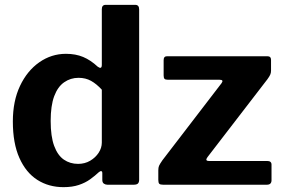

<svg xmlns="http://www.w3.org/2000/svg" viewBox="-20 -762 1168 792"><path d="M423 0Q415 0 408.5 -4.5Q402 -9 402 -20V-48Q402 -55 398 -56Q394 -57 388 -52Q372 -37 352 -22.5Q332 -8 305 1Q278 10 242 10Q181 10 134 -20Q87 -50 60 -110.5Q33 -171 33 -261Q33 -345 62.5 -407.5Q92 -470 142 -505Q192 -540 252 -540Q292 -540 323 -527Q354 -514 383 -487Q391 -481 395.5 -482.5Q400 -484 400 -495V-724Q400 -742 416 -742H538Q554 -742 554 -723V-21Q554 -10 549 -5Q544 0 531 0H423ZM400 -392Q378 -416 355.5 -428.5Q333 -441 304 -441Q271 -441 244.5 -422.5Q218 -404 203.5 -365Q189 -326 189 -263Q189 -199 203.5 -160Q218 -121 243.5 -103.5Q269 -86 302 -86Q330 -86 352 -99Q374 -112 387 -132Q400 -152 400 -174V-392ZM653 0Q641 0 637 -4Q633 -8 633 -20V-59Q633 -71 636 -78Q639 -85 650 -101L894 -419Q904 -433 886 -433H673Q662 -433 658.5 -437Q655 -441 655 -451V-514Q655 -530 669 -530H1083Q1098 -530 1098 -515V-470Q1098 -461 1094.5 -453.5Q1091 -446 1083 -435L836 -114Q824 -98 842 -98H1082Q1100 -98 1100 -83V-18Q1100 -10 1095.5 -5Q1091 0 1080 0H653Z"/></svg>

Font: Libre Franklin Thin
Style: Bold
Weight: 700
Version: Version 3.000